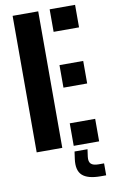

<svg xmlns="http://www.w3.org/2000/svg" viewBox="-107 -854 657 1108"><g transform="rotate(-10 222.0 -300.0)"><path d="M50 0V-800H200V0ZM267 0V-132H416V0ZM267 -341V-473H406V-341ZM267 -668V-800H416V-668ZM422 200H390Q314.5 200 282.8 171Q251 142 260 76L266 33H342L336 76Q332.5 105 345.5 117.5Q358.5 130 390 130H422Z"/></g></svg>

Font: Big Shoulders Stencil Text Thin Black
Style: Regular
Weight: 900
Version: Version 2.001